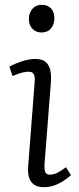

<svg xmlns="http://www.w3.org/2000/svg" viewBox="-20 -764 330 798"><path d="M124 -423Q126 -445 120.5 -455.5Q115 -466 99 -466Q85 -466 69 -461.5Q53 -457 32 -448L19 -487Q38 -498 69 -508.5Q100 -519 127 -519Q154 -519 169 -507Q184 -495 189 -472Q194 -449 191 -415L165 -82Q164 -58 168.5 -48Q173 -38 188 -38Q202 -38 217.5 -45.5Q233 -53 254 -69L275 -36Q264 -26 246.5 -14Q229 -2 207.5 6Q186 14 162 14Q134 14 119 1.5Q104 -11 99.5 -30.5Q95 -50 97 -71ZM100 -685Q100 -710 114.5 -727Q129 -744 153 -744Q170 -744 182 -737Q194 -730 200 -717.5Q206 -705 206 -687Q206 -663 192 -646Q178 -629 153 -629Q129 -629 114.5 -644.5Q100 -660 100 -685Z"/></svg>

Font: Literata Light
Style: Italic
Weight: 300
Italic angle: -2°
Designer: Latin by Veronika Burian and Jose Scaglione. Greek by Irene Vlachou. Cyrillic by Vera Evstafieva
Foundry: TypeTogether
Version: Version 3.103;gftools[0.9.29]